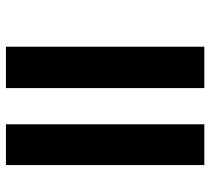

<svg xmlns="http://www.w3.org/2000/svg" viewBox="-50 -658 692 631"><g transform="rotate(90 295.5 -343.0)"><path d="M389 -17H523V-669H389ZM134 -17H270V-669H134Z"/></g></svg>

Font: Noto Sans Malayalam UI Condensed
Style: Bold
Weight: 700
Width: 3
Designer: Jelle Bosma - Monotype Design Team
Foundry: Monotype Imaging Inc.
Version: Version 2.104